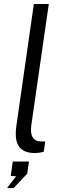

<svg xmlns="http://www.w3.org/2000/svg" viewBox="-20 -763 328 964"><path d="M158 5.5Q122.5 5.5 101.5 -5.2Q80.5 -16 70.8 -35Q61 -54 59.5 -78.5Q58 -103 62 -130L150 -743H225L137.5 -136.5Q131.5 -94 143.8 -74.2Q156 -54.5 180.5 -53L207 -52.5L200 -1.5Q188.5 2 177 3.8Q165.5 5.5 158 5.5ZM15.5 181 61 122 34 120.5 44 48H125.5L116.5 109L48.5 181Z"/></svg>

Font: Public Sans Thin Light
Style: Italic
Weight: 300
Italic angle: -8°
Version: Version 2.001